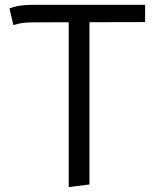

<svg xmlns="http://www.w3.org/2000/svg" viewBox="-20 -546 640 778"><path d="M342.5 -482.5V201.5L258.5 212V-482.5ZM34 -444.5 18.5 -512Q35.5 -518 49.5 -521Q63.5 -524 80.8 -525.2Q98 -526.5 124.5 -526.5H568V-456.5L121.5 -455.5Q102.5 -455.5 89.8 -454.8Q77 -454 64.5 -451.8Q52 -449.5 34 -444.5Z"/></svg>

Font: Fast_Mono
Style: Regular
Weight: 400
Monospace: yes
Designer: Carrois Corporate, Edenspiekermann AG, Nikita Prokopov
Foundry: Carrois Corporate, Edenspiekermann AG, Nikita Prokopov
Version: Version 5.002